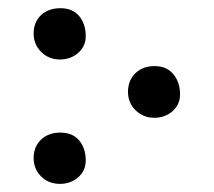

<svg xmlns="http://www.w3.org/2000/svg" viewBox="-20 -436 522 468"><path d="M126 -291Q99.1 -291 80.6 -309.3Q62 -327.6 62 -354Q62 -382.3 80.1 -399.2Q98.1 -416 127 -416Q157.2 -416 173.1 -396.7Q189 -377.4 189 -348.1Q189 -323.2 170.7 -307.1Q152.3 -291 126 -291ZM356 -148.9Q329.1 -148.9 310.5 -167.2Q292 -185.5 292 -211.9Q292 -240.2 310.1 -257.6Q328.1 -274.9 356.9 -274.9Q386.2 -274.9 402.6 -255.1Q418.9 -235.4 418.9 -206.1Q418.9 -181.2 400.6 -165Q382.3 -148.9 356 -148.9ZM126 12.2Q98.6 12.2 80.3 -5.9Q62 -23.9 62 -50.8Q62 -78.6 80.1 -95.7Q98.1 -112.8 127 -112.8Q157.2 -112.8 173.1 -93.5Q189 -74.2 189 -44.9Q189 -20 170.7 -3.9Q152.3 12.2 126 12.2Z"/></svg>

Font: Junicode SmCond Medium
Style: Regular
Weight: 500
Width: 4
Designer: Peter S. Baker
Version: Version 2.206